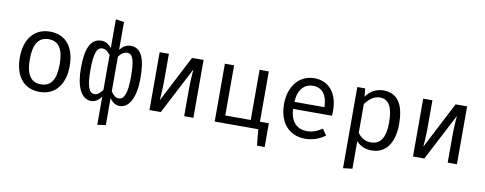

<svg xmlns="http://www.w3.org/2000/svg" viewBox="-75 -1130 4349 1722"><g transform="rotate(10 2100.0 -268.5)"><path d="M301 -538C153 -538 73 -425 73 -263C73 -97 152 11 300 11C447 11 527 -102 527 -264C527 -430 449 -538 301 -538ZM301 -469C391 -469 436 -403 436 -264C436 -123 391 -58 300 -58C209 -58 164 -123 164 -263C164 -403 210 -469 301 -469Z M862 -749V-486C834 -523 803 -538 769 -538C664 -538 629 -429 629 -264C629 -99 677 11 771 11C801 11 836 -7 862 -45V212L938 201V-45C964 -7 996 11 1027 11C1120 11 1171 -99 1171 -264C1171 -429 1140 -538 1036 -538C1000 -538 967 -522 938 -484V-738ZM788 -471C819 -471 836 -456 862 -424V-106C835 -73 817 -55 788 -55C739 -55 716 -114 716 -264C716 -413 739 -471 788 -471ZM1017 -471C1066 -471 1085 -413 1085 -264C1085 -115 1059 -55 1010 -55C981 -55 962 -73 938 -106V-423C964 -456 985 -471 1017 -471Z M1700 -527H1595L1376 -103C1376 -110 1384 -198 1384 -280V-527H1300V0H1403L1625 -427C1625 -420 1616 -340 1616 -246V0H1700Z M2294 -69V-527H2210V-70H1978V-527H1894V0H2291L2305 147H2375V-69Z M2567 -234H2921C2922 -245 2923 -261 2923 -279C2923 -439 2841 -538 2708 -538C2568 -538 2479 -422 2479 -263C2479 -99 2566 11 2720 11C2785 11 2851 -12 2900 -50L2861 -106C2814 -75 2774 -59 2720 -59C2639 -59 2571 -112 2567 -234ZM2709 -469C2789 -469 2839 -411 2841 -298H2567C2574 -414 2631 -469 2709 -469Z M3336 -538C3273 -538 3217 -507 3179 -453L3172 -527H3100V212L3184 202V-49C3220 -9 3266 11 3324 11C3461 11 3527 -104 3527 -264C3527 -429 3476 -538 3336 -538ZM3316 -470C3399 -470 3436 -401 3436 -264C3436 -124 3392 -59 3305 -59C3255 -59 3212 -84 3184 -125V-386C3213 -428 3258 -470 3316 -470Z M4100 -527H3995L3776 -103C3776 -110 3784 -198 3784 -280V-527H3700V0H3803L4025 -427C4025 -420 4016 -340 4016 -246V0H4100Z"/></g></svg>

Font: FiraMono Nerd Font
Style: Regular
Weight: 400
Designer: Carrois Corporate & Edenspiekermann AG
Foundry: Carrois Corporate GbR & Edenspiekermann AG
Version: Version 003.206;Nerd Fonts 3.3.0